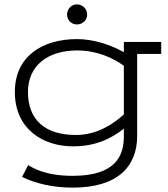

<svg xmlns="http://www.w3.org/2000/svg" viewBox="-20 -657 771 879"><path d="M313 202C519 202 608 105 608 -35V-410H718V-465H547V-418C488 -451 411 -478 332 -478C175 -478 48 -400 48 -236C48 -65 178 13 314 13C415 13 486 -20 547 -68V-33C547 54 512 148 313 148C189 148 133 113 109 99L81 153C140 182 220 202 313 202ZM328 -39C184 -39 108 -110 108 -236C108 -357 199 -426 333 -426C424 -426 497 -392 547 -356V-133C499 -90 425 -39 328 -39ZM287 -590C287 -565 307 -545 332 -545C358 -545 379 -565 379 -590C379 -616 358 -637 332 -637C307 -637 287 -616 287 -590Z"/></svg>

Font: Stint Ultra Expanded
Style: Regular
Weight: 400
Width: 7
Designer: Astigmatic (AOETI)
Foundry: Astigmatic (AOETI)
Version: Version 1.000